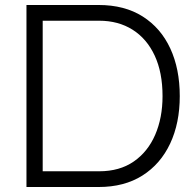

<svg xmlns="http://www.w3.org/2000/svg" viewBox="-20 -749 781 769"><path d="M86 0V-729H375Q479 -729 551.5 -683Q624 -637 662 -555Q700 -473 700 -364Q700 -256 661.5 -174Q623 -92 550.5 -46Q478 0 375 0ZM377 -666H151V-63H377Q459 -63 515.5 -102Q572 -141 601.5 -209Q631 -277 631 -364Q631 -459 599.5 -526.5Q568 -594 511 -630Q454 -666 377 -666Z"/></svg>

Font: BDO Grotesk Light
Style: Regular
Weight: 300
Designer: Deni Anggara
Foundry: Lokal Container
Version: Version 2.000